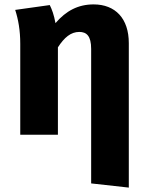

<svg xmlns="http://www.w3.org/2000/svg" viewBox="-20 -612 663 872"><path d="M405 -592C335 -592 280 -563 232 -507C225 -545 216 -569 206 -589L49 -567C63 -524 72 -474 72 -413V0H243V-397C272 -442 302 -467 340 -467C373 -467 394 -449 394 -390V221L565 240V-416C565 -528 504 -592 405 -592Z"/></svg>

Font: Glow Sans SC Normal ExtraBold
Style: Regular
Weight: 800
Designer: Ryoko NISHIZUKA (kana, bopomofo & ideographs); Paul D. Hunt (Latin, Greek & Cyrillic); Sandoll Communications, Soo-young
Version: Version 0.93